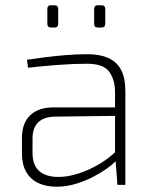

<svg xmlns="http://www.w3.org/2000/svg" viewBox="-20 -699 582 726"><path d="M313 -494Q357 -494 389 -480Q421 -466 437.5 -435.5Q454 -405 454 -354V0H424L416 -106L415 -113V-354Q414 -400 392 -429Q370 -458 308 -458Q257 -458 198.5 -453.5Q140 -449 86 -443L82 -473Q115 -478 150.5 -482.5Q186 -487 226.5 -490.5Q267 -494 313 -494ZM429 -293 428 -261 187 -258Q145 -257 124 -236Q103 -215 103 -175V-121Q103 -76 127 -53.5Q151 -31 197 -30Q233 -29 275.5 -42.5Q318 -56 357.5 -80Q397 -104 425 -133V-98Q412 -82 388 -64.5Q364 -47 332.5 -30.5Q301 -14 265.5 -3.5Q230 7 193 7Q153 7 123.5 -7.5Q94 -22 78.5 -50Q63 -78 63 -118V-178Q63 -233 94 -263Q125 -293 183 -293ZM364 -679Q378 -679 378 -665V-609Q378 -595 364 -595H349Q336 -595 336 -609V-665Q336 -679 349 -679ZM187 -679Q200 -679 200 -665V-609Q200 -595 187 -595H172Q159 -595 159 -609V-665Q159 -679 172 -679Z"/></svg>

Font: Exo 2 ExtraLight
Style: Regular
Weight: 250
Designer: Natanael Gama
Foundry: Natanael Gama
Version: Version 2.010